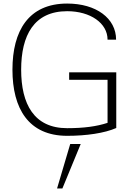

<svg xmlns="http://www.w3.org/2000/svg" viewBox="-20 -753 775 1080"><path d="M358 -32C171 -32 99 -168 99 -361C99 -554 171 -690 358 -690C488 -690 585 -623 585 -530H633C633 -650 521 -733 358 -733C140 -733 50 -579 50 -361C50 -143 140 11 358 11C466 11 568 -4 634 -33V-346H369V-304H585V-62C525 -42 451 -32 358 -32ZM434 57H375L301 307H331Z"/></svg>

Font: Perun ExtraLight
Style: Regular
Weight: 200
Foundry: Copyright (c) Stefan Peev, Context Ltd, 2016
Version: Version 1.089